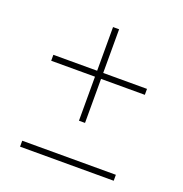

<svg xmlns="http://www.w3.org/2000/svg" viewBox="-111 -688 752 789"><g transform="rotate(20 265.0 -294.0)"><path d="M251.5 -180.5V-590H278V-180.5ZM60.5 2.5V-23.5H470V2.5ZM60 -373V-399H469.5V-373Z"/></g></svg>

Font: Bodoni Moda SC 9pt SemiBold
Style: Regular
Weight: 600
Designer: Owen Earl
Foundry: indestructible type
Version: Version 2.005